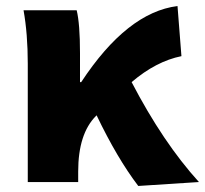

<svg xmlns="http://www.w3.org/2000/svg" viewBox="-20 -603 679 636"><path d="M438 13Q368 -79 300 -221L298 -219Q239 -160 239 -35V0H72V-392Q72 -491 58 -569H234Q245 -524 245 -427V-331H249Q401 -562 568 -583L581 -417Q497 -400 416 -331Q520 -131 639 0Z"/></svg>

Font: KaiGen Gothic KR Heavy
Style: Heavy
Weight: 900
Designer: Ryoko NISHIZUKA  (kana & ideographs); Paul D. Hunt (Latin, Greek & Cyrillic); Wenlong ZHANG  (bopomofo); Sandoll Communi
Foundry: Adobe Systems Incorporated
Version: Version 1.002 March 28, 2018